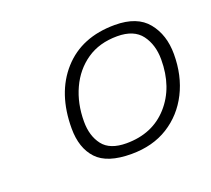

<svg xmlns="http://www.w3.org/2000/svg" viewBox="-72 -806 581 529"><g transform="rotate(-20 218.0 -541.0)"><path d="M232 -366.5Q161 -366.5 130.8 -399Q100.5 -431.5 100.5 -489Q100.5 -592 156.2 -654.2Q212 -716.5 309.5 -716.5Q375 -716.5 405.2 -679.2Q435.5 -642 435.5 -585.5Q435.5 -522.5 410.5 -473Q385.5 -423.5 340 -395Q294.5 -366.5 232 -366.5ZM229 -399Q305.5 -399 351.5 -450.5Q397.5 -502 397.5 -583.5Q397.5 -626.5 375.8 -655.8Q354 -685 305 -685Q252.5 -685 215.5 -659.5Q178.5 -634 158.8 -591Q139 -548 139 -495Q139 -453 159.8 -426Q180.5 -399 229 -399Z"/></g></svg>

Font: Grandstander Thin Thin
Style: Italic
Weight: 250
Italic angle: -15°
Version: Version 1.200